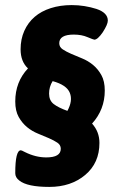

<svg xmlns="http://www.w3.org/2000/svg" viewBox="-20 -728 463 755"><path d="M56 -18Q40 -30 40 -47Q40 -137 62 -137Q65 -137 78 -130Q120 -109 162 -109Q219 -109 219 -143Q219 -158 205.5 -167Q192 -176 172.5 -184.5Q153 -193 129.5 -202.5Q106 -212 86.5 -228Q67 -244 53.5 -268Q40 -292 40 -329Q40 -406 90 -459Q61 -486 61 -534Q61 -574 75.5 -606.5Q90 -639 116 -661.5Q142 -684 179.5 -696Q217 -708 262 -708Q288 -708 312.5 -704Q337 -700 359 -693Q404 -678 404 -647Q404 -632 384 -601Q364 -572 351 -572Q348 -572 324 -582Q301 -592 270 -592Q213 -592 213 -558Q213 -543 226.5 -534Q240 -525 259.5 -516.5Q279 -508 302.5 -498.5Q326 -489 345.5 -473Q365 -457 378.5 -433Q392 -409 392 -372Q392 -297 342 -242Q371 -210 371 -166Q371 -87 315 -40Q259 7 174 7Q87 7 56 -18ZM245 -292Q267 -332 254.5 -363Q242 -394 187 -409Q173 -387 173 -360Q173 -333 191 -319Q209 -305 245 -292Z"/></svg>

Font: AsCom
Style: Bold Italic
Weight: 700
Italic angle: -48°
Designer: AsCom
Foundry: AsCom
Version: Version 1.001